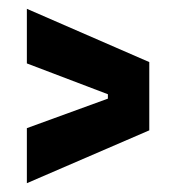

<svg xmlns="http://www.w3.org/2000/svg" viewBox="-20 -543 401 436"><path d="M41 -127V-252L225 -319V-329L41 -399V-523L319 -402V-247Z"/></svg>

Font: Bricolage Grotesque 36pt Condensed SemiBold
Style: Regular
Weight: 600
Width: 3
Designer: Mathieu Triay
Foundry: Atelier Triay
Version: Version 1.001;gftools[0.9.33.dev8+g029e19f]